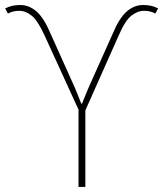

<svg xmlns="http://www.w3.org/2000/svg" viewBox="-48 -736 643 756"><path d="M150.4 -605 247.6 -388.7 272 -328.1H274.9L299.8 -388.7L396.5 -605Q421.9 -665.5 451.2 -690.9Q480.5 -716.3 515.6 -716.3Q550.8 -716.3 574.7 -702.6L563.5 -682.6Q544.9 -693.4 519 -693.4Q493.7 -693.4 469 -674.1Q444.3 -654.8 418 -593.3L288.1 -301.3V0H261.2V-304.2L128.9 -593.3Q101.1 -654.8 77.1 -674.1Q53.2 -693.4 27.8 -693.4Q2.4 -693.4 -16.6 -682.6L-27.8 -702.6Q-2.9 -716.3 31.7 -716.3Q66.4 -716.3 95.7 -690.9Q125 -665.5 150.4 -605Z"/></svg>

Font: Roboto-Thin
Style: Regular
Weight: 250
Designer: Google
Version: Version 1.100141; 2013; ttfautohint (v0.94.14-c901) -l 8 -r 